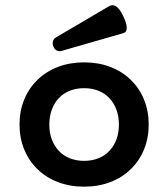

<svg xmlns="http://www.w3.org/2000/svg" viewBox="-20 -699 640 730"><path d="M393.6 -674.8Q400.9 -679.2 407.7 -679.2Q413.1 -679.2 420.9 -675.3Q433.6 -668 447.8 -639.2Q461.9 -610.8 461.9 -593.3Q461.9 -576.2 448.2 -572.8L213.9 -505.4Q211.4 -504.4 206.1 -504.4Q198.2 -504.4 191.9 -509.5Q185.5 -514.6 182.6 -523.4Q180.2 -529.8 180.2 -535.2Q180.2 -542 183.6 -547.9Q187 -553.7 193.4 -557.1ZM122.1 -395Q154.8 -427.2 200.2 -444.6Q245.6 -461.9 299.8 -461.9Q354 -461.9 399.4 -444.6Q444.8 -427.2 477.5 -395Q510.3 -363.3 527.8 -319.8Q545.4 -276.4 545.4 -225.6Q545.4 -174.8 527.8 -131.3Q510.3 -87.9 477.5 -56.2Q444.8 -23.9 399.4 -6.6Q354 10.7 299.8 10.7Q245.6 10.7 200.2 -6.6Q154.8 -23.9 122.1 -56.2Q89.4 -87.9 71.8 -131.3Q54.2 -174.8 54.2 -225.6Q54.2 -276.4 71.8 -319.8Q89.4 -363.3 122.1 -395ZM203.6 -125.5Q220.7 -106.9 245.6 -97.2Q270.5 -87.4 299.8 -87.4Q329.1 -87.4 354 -97.2Q378.9 -106.9 396 -125.5Q413.6 -144 422.9 -169.4Q432.1 -194.8 432.1 -225.6Q432.1 -255.9 422.9 -281.5Q413.6 -307.1 396 -325.7Q378.9 -344.2 354 -354Q329.1 -363.8 299.8 -363.8Q270.5 -363.8 245.6 -354Q220.7 -344.2 203.6 -325.7Q186 -307.1 176.8 -281.5Q167.5 -255.9 167.5 -225.6Q167.5 -194.8 176.8 -169.4Q186 -144 203.6 -125.5Z"/></svg>

Font: Courier Prime SemiBold
Style: Regular
Weight: 600
Designer: Alan Dague-Greene
Foundry: Quote-Unquote Apps
Version: Version 1.202